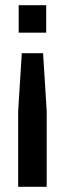

<svg xmlns="http://www.w3.org/2000/svg" viewBox="-20 -720 250 740"><path d="M52 -700H158V-594H52ZM50 -292 64 -515H146L160 -292V0H50Z"/></svg>

Font: kids-team
Style: team
Weight: 400
Designer: Ryoichi Tsunekawa, Thomas Gollenia, Laura Emeder
Foundry: Ryoichi Tsunekawa, Thomas Gollenia, Laura Emeder
Version: Version 2.000